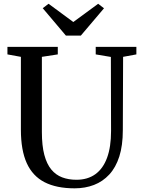

<svg xmlns="http://www.w3.org/2000/svg" viewBox="-20 -992 758 1020"><path d="M376.5 8.5Q280 8.5 216.8 -24Q153.5 -56.5 122.2 -125.2Q91 -194 91 -302.5V-690L19.5 -703V-743H287V-703L202.5 -690V-290.5Q202.5 -218 215.5 -169.2Q228.5 -120.5 252.5 -91.5Q276.5 -62.5 310.2 -49.8Q344 -37 386 -37Q445.5 -37 486.5 -66.5Q527.5 -96 548.8 -153.8Q570 -211.5 570 -296L569 -689.5L488.5 -703V-743H704.5V-703L634 -690L632.5 -300.5Q632.5 -219 613.8 -160.5Q595 -102 560.5 -64.8Q526 -27.5 479.2 -9.5Q432.5 8.5 376.5 8.5ZM330 -803 207 -948.5 238 -972 369.5 -875 501.5 -972 532.5 -948 409.5 -803Z"/></svg>

Font: Merriweather 60pt
Style: Regular
Weight: 400
Version: Version 2.100